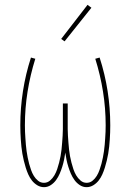

<svg xmlns="http://www.w3.org/2000/svg" viewBox="-20 -766 540 794"><path d="M162 8Q147 8 134 0Q121 -8 112 -19.5Q103 -31 97 -44.5Q91 -58 86.5 -72.5Q82 -87 78.5 -101.5Q75 -116 72.5 -130.5Q70 -145 68.5 -159.5Q67 -174 66 -189Q65 -204 64.5 -218.5Q64 -233 64 -248Q64 -319 75 -389.5Q86 -460 108 -528L126 -523Q105 -456 94 -387Q83 -318 83 -248Q83 -234 83.5 -221Q84 -208 85 -194.5Q86 -181 87 -167.5Q88 -154 90 -141Q92 -128 94.5 -114.5Q97 -101 100.5 -88.5Q104 -76 108.5 -63Q113 -50 120 -38.5Q127 -27 137.5 -18.5Q148 -10 162 -10Q176 -10 187 -19.5Q198 -29 205 -41Q212 -53 216.5 -66.5Q221 -80 224.5 -93.5Q228 -107 230.5 -120.5Q233 -134 234.5 -148Q236 -162 237 -176Q238 -190 239 -204Q240 -218 240 -232Q240 -246 240 -260V-338H260V-260Q260 -246 260 -232Q260 -218 261 -204Q262 -190 263 -176Q264 -162 265.5 -148Q267 -134 269.5 -120.5Q272 -107 275.5 -93.5Q279 -80 283.5 -66.5Q288 -53 295 -41Q302 -29 313 -19.5Q324 -10 338 -10Q352 -10 362.5 -18.5Q373 -27 380 -38.5Q387 -50 391.5 -63Q396 -76 399.5 -88.5Q403 -101 405.5 -114.5Q408 -128 410 -141Q412 -154 413 -167.5Q414 -181 415 -194.5Q416 -208 416.5 -221Q417 -234 417 -248Q417 -318 406 -387Q395 -456 374 -523L392 -528Q414 -460 425 -389.5Q436 -319 436 -248Q436 -233 435.5 -218.5Q435 -204 434 -189Q433 -174 431.5 -159.5Q430 -145 427.5 -130.5Q425 -116 421.5 -101.5Q418 -87 413.5 -72.5Q409 -58 403 -44.5Q397 -31 388 -19.5Q379 -8 366 0Q353 8 338 8Q323 8 310 -0.5Q297 -9 288 -21.5Q279 -34 273 -48Q267 -62 262.5 -76.5Q258 -91 255 -105.5Q252 -120 250 -135Q248 -120 245 -105.5Q242 -91 237.5 -76.5Q233 -62 227 -48Q221 -34 212 -21.5Q203 -9 190 -0.5Q177 8 162 8ZM247 -595 233 -605 342 -746 358 -734Z"/></svg>

Font: Zed Mono Thin
Style: Regular
Weight: 100
Monospace: yes
Designer: Belleve Invis
Foundry: Belleve Invis
Version: Version 1.0.0; ttfautohint (v1.8.4)